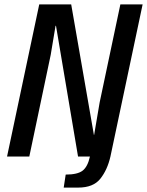

<svg xmlns="http://www.w3.org/2000/svg" viewBox="-20 -710 667 871"><path d="M627 -690 481 0Q467 61 435 101Q403 141 335 141H269L278 82Q332 82 355 64Q378 46 388 0H334L234 -593H232L210 -461L113 0H12L158 -690H303L406 -98H407L432 -245L526 -690Z"/></svg>

Font: Decalotype Medium Italic
Style: Regular
Weight: 500
Italic angle: -12°
Designer: Alfredo Marco Pradil
Foundry: Alfredo Marco Pradil
Version: Version 1.0